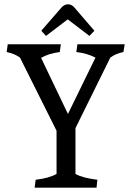

<svg xmlns="http://www.w3.org/2000/svg" viewBox="-20 -873 610 893"><path d="M141 0 146 -37Q208 -44 243 -64V-265L73 -605Q49 -623 11 -631L16 -667H263Q259 -643 258 -631Q206 -624 171 -604L296 -343L424 -605Q386 -625 335 -631Q336 -643 340 -667H560L554 -631Q518 -624 493 -605L331 -277V-64Q365 -45 433 -37L429 0ZM265 -837Q279 -853 296.5 -853Q314 -853 327 -837L419 -730L396 -706L295 -783L194 -706L172 -730Z"/></svg>

Font: Caladea
Style: Regular
Weight: 400
Designer: Carolina Giovagnoli and Andres Torresi
Foundry: Carolina Giovagnoli and Andres Torresi
Version: Version 1.002